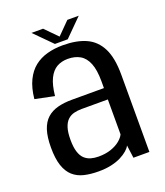

<svg xmlns="http://www.w3.org/2000/svg" viewBox="-132 -792 761 887"><g transform="rotate(-20 249.0 -349.0)"><path d="M201 4.5Q236 4.5 263.8 -1.8Q291.5 -8 312 -18.5Q332.5 -29 345.8 -40.8Q359 -52.5 364 -63.5L372.5 0H451V-380Q451 -462 427 -510Q403 -558 357 -579Q311 -600 242.5 -600Q201 -600 165.8 -590.2Q130.5 -580.5 103.2 -559Q76 -537.5 58.2 -501Q40.5 -464.5 35 -411L129.5 -391.5Q135 -444.5 150.2 -475.5Q165.5 -506.5 189 -519.8Q212.5 -533 243 -533Q278 -533 303 -518.5Q328 -504 341.2 -471Q354.5 -438 354.5 -383V-349H197.5Q158 -349 126.8 -340.8Q95.5 -332.5 74 -313Q52.5 -293.5 41.5 -259.8Q30.5 -226 30.5 -174Q30.5 -120 42.2 -85Q54 -50 76.2 -30.2Q98.5 -10.5 130 -3Q161.5 4.5 201 4.5ZM223.5 -60Q203.5 -60 186 -65Q168.5 -70 155.2 -82.5Q142 -95 134.8 -118Q127.5 -141 127.5 -177.5Q127.5 -214 135 -237Q142.5 -260 155.8 -272.2Q169 -284.5 186.8 -289Q204.5 -293.5 225 -293.5H353.5V-122Q347 -107.5 329.5 -93Q312 -78.5 285.2 -69.2Q258.5 -60 223.5 -60ZM211.5 -618H274.5L359.5 -703H303.5L243.5 -642.5L184 -703H127Z"/></g></svg>

Font: Anybody SemiCondensed
Style: Regular
Weight: 400
Width: 4
Version: Version 1.113;gftools[0.9.25]